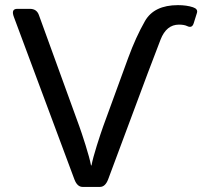

<svg xmlns="http://www.w3.org/2000/svg" viewBox="-20 -735 795 755"><path d="M34.7 -668Q22.5 -700.2 47.9 -700.2H97.7Q124 -700.2 132.8 -676.3L291.5 -239.3Q299.8 -216.8 316.2 -165Q332.5 -113.3 337.9 -84.5H339.8Q345.2 -113.3 360.8 -162.8Q376.5 -212.4 386.2 -239.3L483.9 -506.8Q514.2 -589.4 550 -652.1Q585.9 -714.8 679.7 -714.8Q713.9 -714.8 738.8 -706.5Q759.3 -699.7 754.4 -684.1L741.7 -643.6Q735.4 -623 716.3 -632.3Q704.6 -638.2 683.6 -638.2Q634.3 -638.2 611.3 -579.1Q588.4 -520 561 -447.3L405.3 -29.8Q394 0 373 0H304.7Q283.7 0 272.5 -29.8Z"/></svg>

Font: Istok Web
Style: Regular
Weight: 400
Designer: Andrey V. Panov
Foundry: Andrey V. Panov
Version: Version 1.0.2g